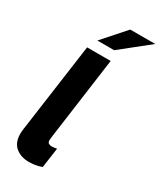

<svg xmlns="http://www.w3.org/2000/svg" viewBox="-227 -975 883 1059"><g transform="rotate(30 215.0 -445.0)"><path d="M151 11Q100 11 66.5 -16.5Q33 -44 33 -100Q33 -107 33.5 -114.5Q34 -122 35 -129L114 -697H264L193 -179Q192 -169 191 -162Q190 -155 190 -151Q190 -136 198 -131Q206 -126 217 -126Q225 -126 234 -127.5Q243 -129 250 -130L232 -3Q207 6 186 8.5Q165 11 151 11ZM144 -758 271 -901H430L251 -758Z"/></g></svg>

Font: Hanken Grotesk Black
Style: Italic
Weight: 900
Italic angle: -8°
Designer: Alfredo Marco Pradil
Foundry: Hanken Design Co.
Version: Version 3.013